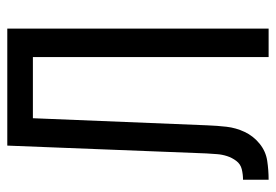

<svg xmlns="http://www.w3.org/2000/svg" viewBox="-138 -638 775 540"><g transform="rotate(-90 250.0 -367.5)"><path d="M15 0V-72Q30 -72 44.5 -75.5Q59 -79 68 -91Q77 -103 81.5 -117Q86 -131 87 -145.5Q88 -160 89 -175L111 -735H440V0H360V-663H188L168 -172Q167 -145 164 -118.5Q161 -92 149.5 -67.5Q138 -43 116.5 -25.5Q95 -8 68.5 -4Q42 0 15 0Z"/></g></svg>

Font: Iosevka SS01
Style: Regular
Weight: 400
Monospace: yes
Designer: Belleve Invis
Foundry: Belleve Invis
Version: 2.3.3; ttfautohint (v1.8.3)